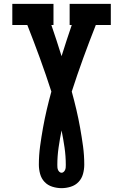

<svg xmlns="http://www.w3.org/2000/svg" viewBox="-20 -755 640 998"><path d="M300 223Q276 223 252 215.5Q228 208 211.5 190.5Q195 173 188.5 149Q182 125 182 101Q182 52 188.5 4.5Q195 -43 203.5 -90.5Q212 -138 223 -185Q234 -232 247 -279Q219 -366 187.5 -452.5Q156 -539 122 -625H44V-735H258V-625H247Q261 -585 274 -544.5Q287 -504 300 -463Q313 -504 326 -544.5Q339 -585 353 -625H342V-735H556V-625H478Q444 -539 412.5 -452.5Q381 -366 353 -279Q366 -232 377 -185Q388 -138 396.5 -90.5Q405 -43 411.5 4.5Q418 52 418 101Q418 125 411.5 149Q405 173 388.5 190.5Q372 208 348 215.5Q324 223 300 223ZM300 143Q306 143 311 138.5Q316 134 318.5 128Q321 122 321.5 115.5Q322 109 322 102Q322 57 315.5 12Q309 -33 300 -77Q291 -33 284.5 12Q278 57 278 102Q278 109 278.5 115.5Q279 122 281.5 128Q284 134 289 138.5Q294 143 300 143Z"/></svg>

Font: Iosevka HT Extrabold Extended
Style: Regular
Weight: 800
Width: 7
Monospace: yes
Designer: Belleve Invis
Foundry: Belleve Invis
Version: Version 32.3.0; ttfautohint (v1.8.4)